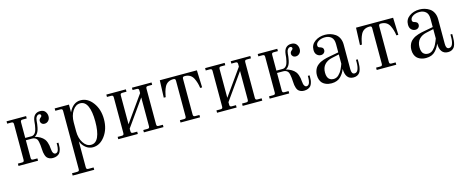

<svg xmlns="http://www.w3.org/2000/svg" viewBox="-38 -1066 4602 1895"><g transform="rotate(-15 2263.5 -119.0)"><path d="M478 -120.1V-100.1Q478 -83.5 476.6 -70.3Q475.1 -57.1 469.7 -40.8Q464.4 -24.4 455.1 -13.7Q445.8 -2.9 428.5 4.6Q411.1 12.2 387.2 12.2Q366.7 12.2 351.3 5.1Q335.9 -2 327.6 -12Q319.3 -22 314 -38.1Q308.6 -54.2 306.9 -67.1Q305.2 -80.1 304.2 -98.1Q302.2 -127.9 300.8 -143.3Q299.3 -158.7 295.2 -177.5Q291 -196.3 284.4 -205.1Q277.8 -213.9 266.1 -220Q254.4 -226.1 237.8 -226.1H173.8V-45.9Q173.8 -33.7 178.7 -28.8Q183.6 -23.9 195.8 -23.9H237.8V0H38.1V-23.9H80.1Q92.3 -23.9 97.2 -28.8Q102.1 -33.7 102.1 -45.9V-410.2Q102.1 -422.4 97.2 -427.2Q92.3 -432.1 80.1 -432.1H38.1V-456.1H237.8V-432.1H195.8Q183.6 -432.1 178.7 -427.2Q173.8 -422.4 173.8 -410.2V-250H238.8Q253.4 -250 264.6 -259.3Q275.9 -268.6 282 -280.8Q288.1 -293 293 -313.5Q297.9 -334 299.6 -347.9Q301.3 -361.8 303.2 -382.8Q307.6 -426.8 328.4 -447.3Q349.1 -467.8 381.8 -467.8Q418 -467.8 434.6 -446Q451.2 -424.3 451.2 -397Q451.2 -369.6 434.8 -352.8Q418.5 -335.9 396 -335.9Q377.4 -335.9 366.2 -346.9Q355 -357.9 355 -373Q355 -391.6 371.1 -403.8Q383.8 -412.1 383.8 -422.9Q383.8 -429.7 379.2 -434.8Q374.5 -439.9 365.2 -439.9Q350.6 -439.9 339.4 -425Q328.1 -410.2 326.2 -383.8Q324.7 -364.3 323.2 -351.3Q321.8 -338.4 317.4 -317.1Q313 -295.9 307.1 -282Q301.3 -268.1 290.8 -255.1Q280.3 -242.2 266.1 -236.8Q329.6 -219.7 359.9 -181.2Q370.1 -168 376.7 -148.9Q383.3 -129.9 385.3 -116.9Q387.2 -104 389.2 -84Q391.1 -66.4 393.3 -55.7Q395.5 -44.9 402.8 -34.4Q410.2 -23.9 421.9 -23.9Q434.1 -23.9 442.1 -32.2Q450.2 -40.5 453.9 -54Q457.5 -67.4 458.7 -78.1Q460 -88.9 460 -100.1V-120.1Z M785.2 -439.9Q738.8 -439.9 707.3 -391.6Q675.8 -343.3 675.8 -273.9V-182.1Q675.8 -112.8 707.3 -64.5Q738.8 -16.1 785.2 -16.1Q834.5 -16.1 859.1 -71Q883.8 -126 883.8 -228Q883.8 -330.1 859.1 -385Q834.5 -439.9 785.2 -439.9ZM795.9 -467.8Q868.7 -467.8 920.4 -398.4Q972.2 -329.1 972.2 -228Q972.2 -127 920.4 -57.4Q868.7 12.2 795.9 12.2Q755.4 12.2 723.1 -14.4Q690.9 -41 675.8 -80.1V184.1Q675.8 196.3 680.7 201.2Q685.5 206.1 697.8 206.1H750V230H529.8V206.1H582Q594.2 206.1 599.1 201.2Q604 196.3 604 184.1V-410.2Q604 -422.4 599.1 -427.2Q594.2 -432.1 582 -432.1H529.8V-456.1H675.8V-377Q719.2 -467.8 795.9 -467.8Z M1057.6 0V-23.9H1099.6Q1111.8 -23.9 1116.7 -28.8Q1121.6 -33.7 1121.6 -45.9V-410.2Q1121.6 -422.4 1116.7 -427.2Q1111.8 -432.1 1099.6 -432.1H1057.6V-456.1H1257.3V-432.1H1215.3Q1203.1 -432.1 1198.2 -427.2Q1193.4 -422.4 1193.4 -410.2V-116.2L1383.3 -383.8V-410.2Q1383.3 -422.4 1378.4 -427.2Q1373.5 -432.1 1361.3 -432.1H1319.3V-456.1H1519.5V-432.1H1477.5Q1465.3 -432.1 1460.4 -427.2Q1455.6 -422.4 1455.6 -410.2V-45.9Q1455.6 -33.7 1460.4 -28.8Q1465.3 -23.9 1477.5 -23.9H1519.5V0H1319.3V-23.9H1361.3Q1373.5 -23.9 1378.4 -28.8Q1383.3 -33.7 1383.3 -45.9V-339.8L1193.4 -71.8V-45.9Q1193.4 -33.7 1198.2 -28.8Q1203.1 -23.9 1215.3 -23.9H1257.3V0Z M1597.2 -279.8 1604 -456.1H1982.9L1989.3 -279.8H1969.2Q1962.9 -334 1939 -381.8Q1912.6 -432.1 1851.1 -432.1Q1838.9 -432.1 1834 -427.2Q1829.1 -422.4 1829.1 -410.2V-45.9Q1829.1 -33.7 1834 -28.8Q1838.9 -23.9 1851.1 -23.9H1893.1V0H1693.4V-23.9H1735.4Q1747.6 -23.9 1752.4 -28.8Q1757.3 -33.7 1757.3 -45.9V-410.2Q1757.3 -422.4 1752.4 -427.2Q1747.6 -432.1 1735.4 -432.1Q1673.3 -432.1 1647 -381.8Q1636.2 -360.4 1628.9 -335Q1621.6 -309.6 1619.6 -294.9L1617.2 -279.8Z M2066.9 0V-23.9H2108.9Q2121.1 -23.9 2126 -28.8Q2130.9 -33.7 2130.9 -45.9V-410.2Q2130.9 -422.4 2126 -427.2Q2121.1 -432.1 2108.9 -432.1H2066.9V-456.1H2266.6V-432.1H2224.6Q2212.4 -432.1 2207.5 -427.2Q2202.6 -422.4 2202.6 -410.2V-116.2L2392.6 -383.8V-410.2Q2392.6 -422.4 2387.7 -427.2Q2382.8 -432.1 2370.6 -432.1H2328.6V-456.1H2528.8V-432.1H2486.8Q2474.6 -432.1 2469.7 -427.2Q2464.8 -422.4 2464.8 -410.2V-45.9Q2464.8 -33.7 2469.7 -28.8Q2474.6 -23.9 2486.8 -23.9H2528.8V0H2328.6V-23.9H2370.6Q2382.8 -23.9 2387.7 -28.8Q2392.6 -33.7 2392.6 -45.9V-339.8L2202.6 -71.8V-45.9Q2202.6 -33.7 2207.5 -28.8Q2212.4 -23.9 2224.6 -23.9H2266.6V0Z M3044.4 -120.1V-100.1Q3044.4 -83.5 3043 -70.3Q3041.5 -57.1 3036.1 -40.8Q3030.8 -24.4 3021.5 -13.7Q3012.2 -2.9 2994.9 4.6Q2977.5 12.2 2953.6 12.2Q2933.1 12.2 2917.7 5.1Q2902.3 -2 2894 -12Q2885.7 -22 2880.4 -38.1Q2875 -54.2 2873.3 -67.1Q2871.6 -80.1 2870.6 -98.1Q2868.7 -127.9 2867.2 -143.3Q2865.7 -158.7 2861.6 -177.5Q2857.4 -196.3 2850.8 -205.1Q2844.2 -213.9 2832.5 -220Q2820.8 -226.1 2804.2 -226.1H2740.2V-45.9Q2740.2 -33.7 2745.1 -28.8Q2750 -23.9 2762.2 -23.9H2804.2V0H2604.5V-23.9H2646.5Q2658.7 -23.9 2663.6 -28.8Q2668.5 -33.7 2668.5 -45.9V-410.2Q2668.5 -422.4 2663.6 -427.2Q2658.7 -432.1 2646.5 -432.1H2604.5V-456.1H2804.2V-432.1H2762.2Q2750 -432.1 2745.1 -427.2Q2740.2 -422.4 2740.2 -410.2V-250H2805.2Q2819.8 -250 2831.1 -259.3Q2842.3 -268.6 2848.4 -280.8Q2854.5 -293 2859.4 -313.5Q2864.3 -334 2866 -347.9Q2867.7 -361.8 2869.6 -382.8Q2874 -426.8 2894.8 -447.3Q2915.5 -467.8 2948.2 -467.8Q2984.4 -467.8 3001 -446Q3017.6 -424.3 3017.6 -397Q3017.6 -369.6 3001.2 -352.8Q2984.9 -335.9 2962.4 -335.9Q2943.8 -335.9 2932.6 -346.9Q2921.4 -357.9 2921.4 -373Q2921.4 -391.6 2937.5 -403.8Q2950.2 -412.1 2950.2 -422.9Q2950.2 -429.7 2945.6 -434.8Q2940.9 -439.9 2931.6 -439.9Q2917 -439.9 2905.8 -425Q2894.5 -410.2 2892.6 -383.8Q2891.1 -364.3 2889.6 -351.3Q2888.2 -338.4 2883.8 -317.1Q2879.4 -295.9 2873.5 -282Q2867.7 -268.1 2857.2 -255.1Q2846.7 -242.2 2832.5 -236.8Q2896 -219.7 2926.3 -181.2Q2936.5 -168 2943.1 -148.9Q2949.7 -129.9 2951.7 -116.9Q2953.6 -104 2955.6 -84Q2957.5 -66.4 2959.7 -55.7Q2961.9 -44.9 2969.2 -34.4Q2976.6 -23.9 2988.3 -23.9Q3000.5 -23.9 3008.5 -32.2Q3016.6 -40.5 3020.3 -54Q3023.9 -67.4 3025.1 -78.1Q3026.4 -88.9 3026.4 -100.1V-120.1Z M3376.5 -245.1 3302.2 -229Q3253.9 -218.8 3226.1 -188.2Q3198.2 -157.7 3198.2 -106Q3198.2 -80.1 3205.3 -62.3Q3212.4 -44.4 3223.9 -36.9Q3235.4 -29.3 3244.6 -26.6Q3253.9 -23.9 3264.2 -23.9Q3279.3 -23.9 3293.2 -29.5Q3307.1 -35.2 3317.9 -46.1Q3328.6 -57.1 3337.2 -68.1Q3345.7 -79.1 3353.8 -95.7Q3361.8 -112.3 3366.2 -123Q3370.6 -133.8 3376.5 -149.9ZM3544.4 -149.9V-120.1Q3544.4 -98.1 3542.7 -81.1Q3541 -64 3535.9 -45.7Q3530.8 -27.3 3521.7 -15.4Q3512.7 -3.4 3497.1 4.4Q3481.4 12.2 3460.4 12.2Q3418.5 12.2 3397.5 -16.1Q3376.5 -44.4 3376.5 -97.2Q3367.2 -74.7 3357.2 -58.3Q3347.2 -42 3330.8 -24.4Q3314.5 -6.8 3290.3 2.7Q3266.1 12.2 3235.4 12.2Q3218.8 12.2 3202.9 9.3Q3187 6.3 3170.4 -1.7Q3153.8 -9.8 3141.8 -22.2Q3129.9 -34.7 3122.1 -55.2Q3114.3 -75.7 3114.3 -102.1Q3114.3 -125 3120.4 -144.3Q3126.5 -163.6 3135.5 -177.2Q3144.5 -190.9 3159.4 -202.4Q3174.3 -213.9 3187.7 -220.7Q3201.2 -227.5 3220.2 -233.6Q3239.3 -239.7 3252.4 -242.7Q3265.6 -245.6 3284.2 -249L3376.5 -266.1V-351.1Q3376.5 -399.9 3351.6 -421.9Q3326.7 -443.8 3287.6 -443.8Q3249 -443.8 3221.2 -426.8Q3193.4 -409.7 3193.4 -384.8Q3193.4 -366.7 3211.4 -361.8Q3218.8 -359.9 3223.6 -357.9Q3228.5 -356 3235.1 -351.8Q3241.7 -347.7 3245.1 -340.6Q3248.5 -333.5 3248.5 -324.2Q3248.5 -307.1 3236.3 -295.7Q3224.1 -284.2 3205.6 -284.2Q3182.1 -284.2 3164.3 -301.3Q3146.5 -318.4 3146.5 -352.1Q3146.5 -405.3 3189.7 -436.5Q3232.9 -467.8 3293.5 -467.8Q3321.3 -467.8 3347.4 -460.2Q3373.5 -452.6 3396.7 -437Q3419.9 -421.4 3434.1 -392.8Q3448.2 -364.3 3448.2 -326.2V-74.2Q3448.2 -23.9 3478.5 -23.9Q3503.9 -23.9 3515.1 -52Q3526.4 -80.1 3526.4 -120.1V-149.9Z M3602.1 -279.8 3608.9 -456.1H3987.8L3994.1 -279.8H3974.1Q3967.8 -334 3943.8 -381.8Q3917.5 -432.1 3856 -432.1Q3843.8 -432.1 3838.9 -427.2Q3834 -422.4 3834 -410.2V-45.9Q3834 -33.7 3838.9 -28.8Q3843.8 -23.9 3856 -23.9H3897.9V0H3698.2V-23.9H3740.2Q3752.4 -23.9 3757.3 -28.8Q3762.2 -33.7 3762.2 -45.9V-410.2Q3762.2 -422.4 3757.3 -427.2Q3752.4 -432.1 3740.2 -432.1Q3678.2 -432.1 3651.9 -381.8Q3641.1 -360.4 3633.8 -335Q3626.5 -309.6 3624.5 -294.9L3622.1 -279.8Z M4341.8 -245.1 4267.6 -229Q4219.2 -218.8 4191.4 -188.2Q4163.6 -157.7 4163.6 -106Q4163.6 -80.1 4170.7 -62.3Q4177.7 -44.4 4189.2 -36.9Q4200.7 -29.3 4210 -26.6Q4219.2 -23.9 4229.5 -23.9Q4244.6 -23.9 4258.5 -29.5Q4272.5 -35.2 4283.2 -46.1Q4293.9 -57.1 4302.5 -68.1Q4311 -79.1 4319.1 -95.7Q4327.1 -112.3 4331.5 -123Q4335.9 -133.8 4341.8 -149.9ZM4509.8 -149.9V-120.1Q4509.8 -98.1 4508.1 -81.1Q4506.3 -64 4501.2 -45.7Q4496.1 -27.3 4487.1 -15.4Q4478 -3.4 4462.4 4.4Q4446.8 12.2 4425.8 12.2Q4383.8 12.2 4362.8 -16.1Q4341.8 -44.4 4341.8 -97.2Q4332.5 -74.7 4322.5 -58.3Q4312.5 -42 4296.1 -24.4Q4279.8 -6.8 4255.6 2.7Q4231.4 12.2 4200.7 12.2Q4184.1 12.2 4168.2 9.3Q4152.3 6.3 4135.7 -1.7Q4119.1 -9.8 4107.2 -22.2Q4095.2 -34.7 4087.4 -55.2Q4079.6 -75.7 4079.6 -102.1Q4079.6 -125 4085.7 -144.3Q4091.8 -163.6 4100.8 -177.2Q4109.9 -190.9 4124.8 -202.4Q4139.6 -213.9 4153.1 -220.7Q4166.5 -227.5 4185.5 -233.6Q4204.6 -239.7 4217.8 -242.7Q4231 -245.6 4249.5 -249L4341.8 -266.1V-351.1Q4341.8 -399.9 4316.9 -421.9Q4292 -443.8 4252.9 -443.8Q4214.4 -443.8 4186.5 -426.8Q4158.7 -409.7 4158.7 -384.8Q4158.7 -366.7 4176.8 -361.8Q4184.1 -359.9 4189 -357.9Q4193.8 -356 4200.4 -351.8Q4207 -347.7 4210.4 -340.6Q4213.9 -333.5 4213.9 -324.2Q4213.9 -307.1 4201.7 -295.7Q4189.5 -284.2 4170.9 -284.2Q4147.5 -284.2 4129.6 -301.3Q4111.8 -318.4 4111.8 -352.1Q4111.8 -405.3 4155 -436.5Q4198.2 -467.8 4258.8 -467.8Q4286.6 -467.8 4312.7 -460.2Q4338.9 -452.6 4362.1 -437Q4385.3 -421.4 4399.4 -392.8Q4413.6 -364.3 4413.6 -326.2V-74.2Q4413.6 -23.9 4443.8 -23.9Q4469.2 -23.9 4480.5 -52Q4491.7 -80.1 4491.7 -120.1V-149.9Z"/></g></svg>

Font: Flanker Steampunk
Style: Regular
Weight: 400
Designer: Alexey Kryukov, Leonardo Di Lena
Foundry: Alexey Kryukov, Leonardo Di Lena
Version: 1.210